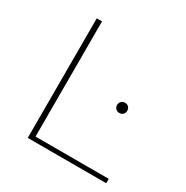

<svg xmlns="http://www.w3.org/2000/svg" viewBox="-153 -786 887 915"><g transform="rotate(30 290.5 -329.0)"><path d="M553 -24V0H121V-658H150V-24ZM411 -349Q411 -361 419 -369Q427 -377 439 -377Q452 -377 459.5 -369Q467 -361 467 -349Q467 -337 459.5 -329Q452 -321 439 -321Q427 -321 419 -329Q411 -337 411 -349Z"/></g></svg>

Font: Ysabeau Extralight
Style: Regular
Weight: 200
Designer: Christian Thalmann (Catharsis Fonts)
Version: Version 0.003